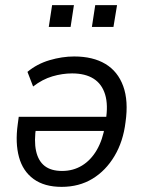

<svg xmlns="http://www.w3.org/2000/svg" viewBox="-20 -719 565 748"><path d="M220 9Q153 9 111 -21.5Q69 -52 54 -107Q39 -162 49 -234L53 -264H411L403 -209H101L121 -227Q112 -170 120.5 -131Q129 -92 154 -72.5Q179 -53 222 -53Q265 -53 299.5 -74Q334 -95 357 -134.5Q380 -174 389 -229L392 -250Q402 -310 389.5 -351Q377 -392 344.5 -412.5Q312 -433 261 -433Q223 -433 184 -421.5Q145 -410 109 -382L87 -439Q124 -470 173 -484.5Q222 -499 269 -499Q342 -499 390.5 -470Q439 -441 460 -383.5Q481 -326 469 -243Q460 -168 426 -111Q392 -54 340 -22.5Q288 9 220 9ZM338 -614 351 -699H436L422 -614ZM170 -614 183 -699H268L255 -614Z"/></svg>

Font: Nunito Sans 10pt SemiCondensed
Style: Italic
Weight: 400
Width: 4
Italic angle: -9°
Designer: Vernon Adams
Foundry: Vernon Adams
Version: Version 3.101;gftools[0.9.27]